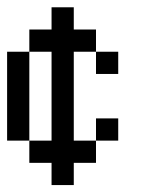

<svg xmlns="http://www.w3.org/2000/svg" viewBox="-20 -458 415 540"><path d="M125 -375V-437.5H187.5V-375ZM125 -312.5V-375H187.5V-312.5ZM125 -250V-312.5H187.5V-250ZM125 -187.5V-250H187.5V-187.5ZM125 -125V-187.5H187.5V-125ZM125 -62.5V-125H187.5V-62.5ZM125 0V-62.5H187.5V0ZM125 62.5V0H187.5V62.5ZM62.5 0V-62.5H125V0ZM187.5 0V-62.5H250V0ZM250 -62.5V-125H312.5V-62.5ZM0 -62.5V-125H62.5V-62.5ZM0 -125V-187.5H62.5V-125ZM0 -187.5V-250H62.5V-187.5ZM0 -250V-312.5H62.5V-250ZM62.5 -312.5V-375H125V-312.5ZM187.5 -312.5V-375H250V-312.5ZM250 -250V-312.5H312.5V-250Z"/></svg>

Font: AprilSans
Style: Regular
Weight: 400
Designer: typesprite
Version: Version 1.001;PS 001.001;hotconv 1.0.88;makeotf.lib2.5.64775